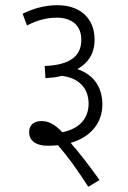

<svg xmlns="http://www.w3.org/2000/svg" viewBox="-20 -652 493 739"><path d="M67 -599 84 -554C124 -575 162 -584 199 -584C255 -584 293 -555 293 -499C293 -439 254 -402 152 -398L155 -351C181 -353 200 -355 217 -360C281 -353 321 -315 321 -253C321 -198 288 -157 220 -143C188 -177 164 -186 139 -186C112 -186 92 -172 92 -143C92 -114 114 -91 165 -91C179 -91 191 -92 203 -93C240 -51 275 -2 320 67L363 41C327 -10 287 -62 252 -102C330 -125 374 -179 374 -250C374 -317 340 -365 278 -386C319 -410 344 -444 344 -500C344 -581 289 -632 201 -632C149 -632 103 -617 67 -599Z"/></svg>

Font: Noto Sans Devanagari Condensed Light
Style: Regular
Weight: 300
Width: 3
Designer: Jelle Bosma - Monotype Design Team
Foundry: Monotype Imaging Inc.
Version: Version 2.004